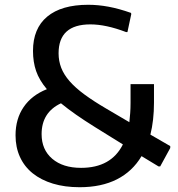

<svg xmlns="http://www.w3.org/2000/svg" viewBox="-20 -772 743 803"><path d="M313 11Q251 11 201.5 -4Q152 -19 117 -47Q82 -75 63.5 -115.5Q45 -156 45 -206Q45 -275 79 -324.5Q113 -374 176 -399Q144 -437 131 -475Q118 -513 118 -559Q118 -653 177.5 -702.5Q237 -752 349 -752Q390 -752 433.5 -744Q477 -736 528 -718L529 -713L513 -638H507Q423 -670 358 -670Q225 -670 225 -549Q225 -517 236 -488.5Q247 -460 271 -432.5Q295 -405 333 -377Q371 -349 424 -318L521 -261Q523 -279 524.5 -299Q526 -319 526 -342V-420H624V-343Q624 -269 609 -209L692 -161V-153L650 -76H643L572 -119Q534 -55 469 -22Q404 11 313 11ZM378 -240Q333 -268 298 -292.5Q263 -317 235 -340Q154 -302 154 -211Q154 -146 198.5 -108Q243 -70 319 -70Q445 -70 494 -168Z"/></svg>

Font: Encode Sans Narrow
Style: Medium
Weight: 500
Designer: Pablo Impallari, Andres Torresi
Foundry: Pablo Impallari, Andres Torresi
Version: Version 1.000; ttfautohint (v1.00) -l 8 -r 50 -G 200 -x 14 -